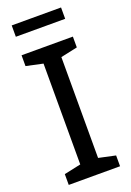

<svg xmlns="http://www.w3.org/2000/svg" viewBox="-166 -943 683 1002"><g transform="rotate(-20 175.5 -442.0)"><path d="M318 -660 225 -640V-80L318 -60V0H33V-60L126 -80V-640L33 -660V-720H318ZM38 -884H312V-821H38Z"/></g></svg>

Font: Hermeneus One
Style: Regular
Weight: 400
Designer: Rodrigo Fuenzalida, Pablo Impallari
Foundry: Pablo Impallari, Rodrigo Fuenzalida
Version: Version 1.002; ttfautohint (v0.93) -l 8 -r 50 -G 200 -x 14 -